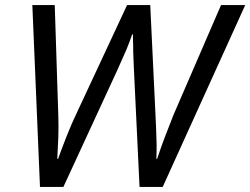

<svg xmlns="http://www.w3.org/2000/svg" viewBox="-20 -734 983 754"><path d="M229 0H137L107 -714H195L209 -279C210 -252 210 -223 209 -194C208 -165 206 -137 205 -110H208C217 -136 229 -166 242 -200C255 -233 269 -265 283 -294L479 -714H570L590 -296C591 -275 592 -254 593 -231C594 -208 594 -187 595 -166C595 -145 595 -127 594 -110H597C603 -127 609 -146 616 -165C623 -184 630 -203 638 -223C645 -242 653 -262 661 -282L848 -714H943L619 0H528L506 -460C505 -475 505 -490 504 -507C503 -523 503 -539 503 -555C502 -571 502 -586 502 -599H499C492 -579 485 -559 476 -538C467 -517 455 -490 440 -457L229 0Z"/></svg>

Font: NameLogos Sans
Style: Italic
Weight: 500
Version: Version 0.1